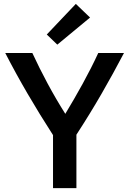

<svg xmlns="http://www.w3.org/2000/svg" viewBox="-20 -965 663 985"><path d="M252 0V-272Q183 -379 122 -483.5Q61 -588 7 -693H146Q182 -615 224.5 -536Q267 -457 315 -381Q361 -457 404.5 -536Q448 -615 484 -693H616Q561 -588 501 -484Q441 -380 372 -274V0ZM274 -736 220 -788 369 -945 442 -875Z"/></svg>

Font: Ubuntu Sans SemiBold
Style: Regular
Weight: 600
Designer: Dalton Maag Ltd
Foundry: Dalton Maag Ltd
Version: Version 1.006; ttfautohint (v1.8.4.7-5d5b)